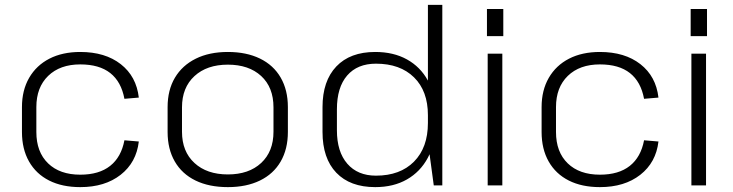

<svg xmlns="http://www.w3.org/2000/svg" viewBox="-20 -760 3005 787"><path d="M309 7Q235 7 181.5 -20Q128 -47 99 -98Q70 -149 70 -219V-321Q70 -390 99.5 -441Q129 -492 182.5 -519.5Q236 -547 309 -547Q411 -547 475 -497Q539 -447 549 -360L490 -355Q477 -425 432 -460.5Q387 -496 309 -496Q226 -496 177.5 -449Q129 -402 129 -321V-219Q129 -137 177 -90.5Q225 -44 309 -44Q386 -44 431.5 -80Q477 -116 490 -185L549 -180Q539 -94 474.5 -43.5Q410 7 309 7Z M914 7Q837 7 781.5 -20Q726 -47 696.5 -98Q667 -149 667 -219V-321Q667 -391 697 -441.5Q727 -492 782.5 -519.5Q838 -547 914 -547Q990 -547 1045.5 -520Q1101 -493 1130.5 -442Q1160 -391 1160 -321V-219Q1160 -149 1130.5 -98Q1101 -47 1045.5 -20Q990 7 914 7ZM914 -45Q1000 -45 1050.5 -92Q1101 -139 1101 -220V-320Q1101 -402 1050.5 -448.5Q1000 -495 914 -495Q828 -495 777 -448Q726 -401 726 -320V-220Q726 -139 777 -92Q828 -45 914 -45Z M1518 7Q1415 7 1358.5 -52Q1302 -111 1302 -219V-321Q1302 -428 1358.5 -487.5Q1415 -547 1518 -547Q1593 -547 1648 -516.5Q1703 -486 1733.5 -430.5Q1764 -375 1764 -298V-247Q1764 -170 1733.5 -113Q1703 -56 1648 -24.5Q1593 7 1518 7ZM1521 -40Q1620 -40 1677 -97.5Q1734 -155 1734 -256V-288Q1734 -387 1677 -443Q1620 -499 1521 -499Q1445 -499 1403 -450.5Q1361 -402 1361 -312V-226Q1361 -138 1403.5 -89Q1446 -40 1521 -40ZM1734 -178V-740H1793V0H1758Z M2039 -540V0H1979V-540ZM2043 -723V-612H1976V-723Z M2439 7Q2365 7 2311.5 -20Q2258 -47 2229 -98Q2200 -149 2200 -219V-321Q2200 -390 2229.5 -441Q2259 -492 2312.5 -519.5Q2366 -547 2439 -547Q2541 -547 2605 -497Q2669 -447 2679 -360L2620 -355Q2607 -425 2562 -460.5Q2517 -496 2439 -496Q2356 -496 2307.5 -449Q2259 -402 2259 -321V-219Q2259 -137 2307 -90.5Q2355 -44 2439 -44Q2516 -44 2561.5 -80Q2607 -116 2620 -185L2679 -180Q2669 -94 2604.5 -43.5Q2540 7 2439 7Z M2874 -540V0H2814V-540ZM2878 -723V-612H2811V-723Z"/></svg>

Font: Pathway Extreme 28pt ExtraLight
Style: Regular
Weight: 250
Designer: Eduardo Rodriguez Tunni
Foundry: Eduardo Rodriguez Tunni
Version: Version 1.001;gftools[0.9.26]